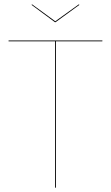

<svg xmlns="http://www.w3.org/2000/svg" viewBox="-20 -867 512 887"><path d="M343.9 -846.8 235.3 -768.7 128.4 -846.8 125.5 -844.6 233.8 -764.5H236.8L346.9 -844.6ZM453.1 -680.1H19.6V-676.1H234.1V0H238.2V-676.1H452.7Z"/></svg>

Font: Fira Sans Four
Style: Regular
Weight: 100
Designer: Carrois Corporate & Edenspiekermann AG
Foundry: Carrois Corporate GbR & Edenspiekermann AG
Version: Version 4.203;PS 004.203;hotconv 1.0.88;makeotf.lib2.5.64775